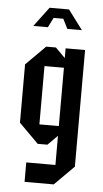

<svg xmlns="http://www.w3.org/2000/svg" viewBox="-54 -702 440 820"><g transform="rotate(5 166.5 -292.0)"><path d="M291.7 -500V0L208.3 83.3H83.3V0H208.3V-125L166.7 -83.3H125L41.7 -166.7V-416.7L125 -500H166.7L208.3 -458.3V-500ZM208.3 -416.7H125V-166.7H208.3ZM208.3 -666.7 270.8 -583.3H208.3L187.5 -625H145.8L125 -583.3H62.5L125 -666.7Z"/></g></svg>

Font: Yulong
Style: Regular
Weight: 400
Designer: GGBotNet
Foundry: f0n7.com
Version: 1.00